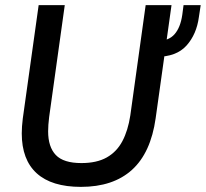

<svg xmlns="http://www.w3.org/2000/svg" viewBox="-20 -717 804 750"><path d="M296 13Q182 13 123.5 -40Q65 -93 65 -196Q65 -208 66 -223.5Q67 -239 69 -254L131 -697H233L172 -260Q170 -245 169 -230Q168 -215 168 -204Q168 -143 198 -111.5Q228 -80 298 -80Q358 -80 397 -102Q436 -124 458 -165.5Q480 -207 489 -266L549 -697H650L588 -255Q569 -120 495.5 -53.5Q422 13 296 13ZM591 -495 595 -557Q639 -557 662 -583.5Q685 -610 692 -659L697 -697H764L757 -651Q748 -583 708.5 -539Q669 -495 591 -495Z"/></svg>

Font: Hanken Grotesk Medium
Style: Italic
Weight: 500
Italic angle: -8°
Designer: Alfredo Marco Pradil
Foundry: Hanken Design Co.
Version: Version 3.013